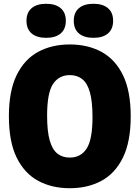

<svg xmlns="http://www.w3.org/2000/svg" viewBox="-20 -985 738 1015"><path d="M349 10Q254 10 181.5 -29.2Q109 -68.5 68 -152.2Q27 -236 27 -370Q27 -504 68 -587.8Q109 -671.5 181.5 -710.8Q254 -750 349 -750Q444 -750 516.5 -710.8Q589 -671.5 630 -587.8Q671 -504 671 -370Q671 -236 630 -152.2Q589 -68.5 516.5 -29.2Q444 10 349 10ZM349 -152Q407 -152 438 -199.5Q469 -247 469 -366Q469 -449.5 455 -498Q441 -546.5 414.2 -567.2Q387.5 -588 349 -588Q291.5 -588 260.2 -540.8Q229 -493.5 229 -374Q229 -290.5 243 -242Q257 -193.5 283.8 -172.8Q310.5 -152 349 -152ZM474 -785Q424.5 -785 397.2 -808.2Q370 -831.5 370 -875Q370 -918.5 397.2 -941.8Q424.5 -965 474 -965Q523.5 -965 550.8 -941.8Q578 -918.5 578 -875Q578 -831.5 550.8 -808.2Q523.5 -785 474 -785ZM224 -785Q174.5 -785 147.2 -808.2Q120 -831.5 120 -875Q120 -918.5 147.2 -941.8Q174.5 -965 224 -965Q273.5 -965 300.8 -941.8Q328 -918.5 328 -875Q328 -831.5 300.8 -808.2Q273.5 -785 224 -785Z"/></svg>

Font: Encode Sans Cnd Black
Style: Regular
Weight: 900
Width: 3
Designer: Multiple Designers
Foundry: Impallari Type
Version: Version 3.002; ttfautohint (v1.8.3) -l 8 -r 50 -G 200 -x 14 